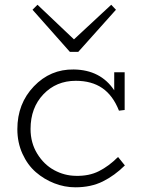

<svg xmlns="http://www.w3.org/2000/svg" viewBox="-20 -776 610 810"><path d="M310.1 -557.1H274.9L117.2 -734.9L138.2 -755.9L292 -609.9L449.2 -755.9L469.2 -734.9ZM478 -113.8 506.8 -78.1Q463.4 -35.2 413.6 -10.5Q363.8 14.2 297.9 14.2Q252.4 14.2 209.2 -2.7Q166 -19.5 131.1 -49.8Q96.2 -80.1 74.7 -127.4Q53.2 -174.8 53.2 -231Q53.2 -338.9 122.8 -411.6Q192.4 -484.4 291 -482.9Q404.3 -481.4 461.9 -395V-471.2H505.9V-312L481.9 -309.1Q456.5 -373.5 411.6 -404.3Q366.7 -435.1 299.8 -435.1Q217.3 -435.1 163.1 -378.2Q108.9 -321.3 108.9 -231.9Q108.9 -173.3 137.2 -127.4Q165.5 -81.5 208.7 -58.1Q252 -34.7 299.8 -34.2Q355.5 -32.7 397.5 -54Q439.5 -75.2 478 -113.8Z"/></svg>

Font: BioRhyme Light
Style: Regular
Weight: 300
Designer: Aoife Mooney
Foundry: Aoife Mooney Type
Version: Version 1.500;PS 001.500;hotconv 1.0.88;makeotf.lib2.5.64775